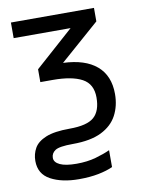

<svg xmlns="http://www.w3.org/2000/svg" viewBox="-87 -597 672 897"><g transform="rotate(-10 249.0 -148.0)"><path d="M215 240Q134 240 81 211.5Q28 183 28 121Q28 88 43.5 60.5Q59 33 99 16.5Q139 0 212 0Q295 0 328 -29Q361 -58 361 -122Q361 -186 313 -212Q265 -238 174 -238H115V-299L298 -462H28V-536H422V-472L235 -308Q339 -304 394 -257Q449 -210 449 -123Q449 -67 425.5 -22.5Q402 22 350.5 47.5Q299 73 214 73Q150 73 130.5 86Q111 99 111 121Q111 142 137.5 154.5Q164 167 216 167Q267 167 307.5 155.5Q348 144 376 131V211Q348 224 307.5 232Q267 240 215 240Z"/></g></svg>

Font: TSCustom
Style: Regular
Weight: 400
Designer: Monotype Design Team
Foundry: Monotype Imaging Inc.
Version: Version 2.004; ttfautohint (v1.8.3) -l 8 -r 50 -G 200 -x 14 